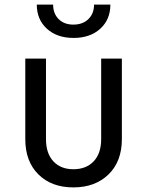

<svg xmlns="http://www.w3.org/2000/svg" viewBox="-20 -805 640 835"><path d="M299 10Q204 10 147 -46.5Q90 -103 90 -200V-550H180V-200Q180 -138 212 -103.5Q244 -69 299 -69Q355 -69 387.5 -103.5Q420 -138 420 -200V-550H510V-200Q510 -103 452 -46.5Q394 10 299 10ZM300 -640Q228 -640 184 -680Q140 -720 140 -785H211Q211 -746 235 -722Q259 -698 299 -698Q340 -698 364.5 -722Q389 -746 389 -785H460Q460 -720 416 -680Q372 -640 300 -640Z"/></svg>

Font: JetBrainsMono NF
Style: Regular
Weight: 400
Designer: Philipp Nurullin, Konstantin Bulenkov
Foundry: JetBrains
Version: Version 2.251; ttfautohint (v1.8.3);Nerd Fonts 2.2.2